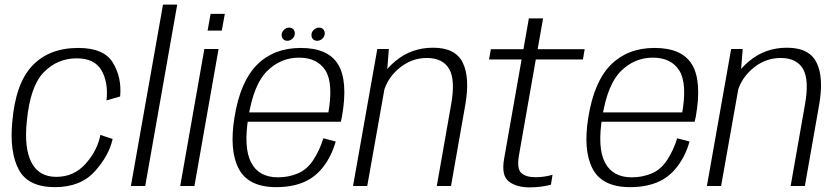

<svg xmlns="http://www.w3.org/2000/svg" viewBox="-20 -805 3625 831"><path d="M217.5 5Q329 5 390.5 -63.5Q452 -132 467.5 -203.5L414.5 -221Q401.5 -153.5 350.8 -96.5Q300 -39.5 223.5 -39.5Q149 -39.5 116.5 -101.2Q84 -163 96 -279Q110 -430.5 168.8 -491.5Q227.5 -552.5 312.5 -552.5Q389 -552.5 419.2 -500.5Q449.5 -448.5 441 -370.5L500 -387.5Q507.5 -469.5 468.8 -533.5Q430 -597.5 318.5 -597.5Q193 -597.5 120 -520.8Q47 -444 33 -276.5Q21 -146 61.5 -70.5Q102 5 217.5 5Z M546.5 0H608.5L747 -785H685.5Z M760 0H821.5L926 -593H864.5ZM891.5 -745 878.5 -672.5H940L953 -745Z M1175.5 5 1183 -37.5Q1100 -37.5 1066.8 -101.8Q1033.5 -166 1055 -298Q1078 -441 1136.8 -498.2Q1195.5 -555.5 1274 -555.5Q1353.5 -555.5 1388.8 -499.5Q1424 -443.5 1400 -310L1407 -318.5H1050L1043 -278H1455Q1458 -288.5 1460 -300Q1487 -453.5 1443.8 -525.5Q1400.5 -597.5 1281.5 -597.5Q1165.5 -597.5 1092.8 -525Q1020 -452.5 995 -298Q971.5 -154.5 1013.2 -74.8Q1055 5 1175.5 5ZM1183 -37.5 1175.5 5Q1242.5 5 1293.2 -16Q1344 -37 1379.8 -83.8Q1415.5 -130.5 1433 -192.5L1379.5 -206.5Q1364 -156 1337 -114Q1310 -72 1270 -54.8Q1230 -37.5 1183 -37.5ZM1223.5 -628.5Q1236 -628.5 1246 -638Q1256 -647.5 1256 -661Q1256 -671.5 1249.2 -678.5Q1242.5 -685.5 1232 -685.5Q1219.5 -685.5 1209.2 -676Q1199 -666.5 1199 -653.5Q1199 -642.5 1205.8 -635.5Q1212.5 -628.5 1223.5 -628.5ZM1353 -628.5Q1365.5 -628.5 1375.5 -638Q1385.5 -647.5 1385.5 -661Q1385.5 -671.5 1378.8 -678.5Q1372 -685.5 1361 -685.5Q1348.5 -685.5 1338.2 -676Q1328 -666.5 1328 -653.5Q1328 -642.5 1334.8 -635.5Q1341.5 -628.5 1353 -628.5Z M1508 0H1569.5L1653.5 -473L1663 -593H1613ZM1870.5 0H1932L1994 -352Q2014.5 -470.5 1982.5 -534.5Q1950.5 -598.5 1854.5 -598.5Q1761 -598.5 1691.8 -541Q1622.5 -483.5 1610 -414L1635.5 -386Q1648 -457.5 1703 -505.8Q1758 -554 1827 -554Q1897 -554 1924.2 -506.2Q1951.5 -458.5 1932.5 -352.5Z M2272.5 6Q2320 6 2364.5 -5.5L2371.5 -48.5Q2335 -38 2298.5 -38Q2255 -38 2235.5 -57Q2216 -76 2226.5 -135L2299 -547.5H2503L2510.5 -592H2307L2330.5 -725.5H2269L2245.5 -592H2104.5L2096.5 -547.5H2237.5L2162 -118.5Q2149 -45.5 2182 -19.8Q2215 6 2272.5 6Z M2707 5 2714.5 -37.5Q2631.5 -37.5 2598.2 -101.8Q2565 -166 2586.5 -298Q2609.5 -441 2668.2 -498.2Q2727 -555.5 2805.5 -555.5Q2885 -555.5 2920.2 -499.5Q2955.5 -443.5 2931.5 -310L2938.5 -318.5H2581.5L2574.5 -278H2986.5Q2989.5 -288.5 2991.5 -300Q3018.5 -453.5 2975.2 -525.5Q2932 -597.5 2813 -597.5Q2697 -597.5 2624.2 -525Q2551.5 -452.5 2526.5 -298Q2503 -154.5 2544.8 -74.8Q2586.5 5 2707 5ZM2714.5 -37.5 2707 5Q2774 5 2824.8 -16Q2875.5 -37 2911.2 -83.8Q2947 -130.5 2964.5 -192.5L2911 -206.5Q2895.5 -156 2868.5 -114Q2841.5 -72 2801.5 -54.8Q2761.5 -37.5 2714.5 -37.5Z M3039.5 0H3101L3185 -473L3194.5 -593H3144.5ZM3402 0H3463.5L3525.5 -352Q3546 -470.5 3514 -534.5Q3482 -598.5 3386 -598.5Q3292.5 -598.5 3223.2 -541Q3154 -483.5 3141.5 -414L3167 -386Q3179.5 -457.5 3234.5 -505.8Q3289.5 -554 3358.5 -554Q3428.5 -554 3455.8 -506.2Q3483 -458.5 3464 -352.5Z"/></svg>

Font: Anybody UltraCondensed Thin Light
Style: Italic
Weight: 300
Italic angle: -10°
Version: Version 1.111